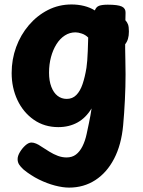

<svg xmlns="http://www.w3.org/2000/svg" viewBox="-20 -574 649 873"><path d="M33 -242Q33 -304 53.4 -359.9Q73.9 -415.8 111.1 -459.4Q148.3 -503.1 197.8 -528.4Q247.3 -553.7 305.2 -553.7Q334.9 -553.7 362 -547Q389.1 -540.3 411.3 -526.6Q417.1 -542.9 430.8 -547.8Q444.6 -552.7 470.1 -552.7Q516.6 -552.7 534.1 -544.2Q551.7 -535.7 550.9 -515.7L550.1 -482Q558.2 -473.4 562.2 -462.7Q566.1 -451.9 566.1 -430.7Q566.1 -392.9 549.1 -373.1V-352.3Q549.1 -328.3 550 -302.7Q550.9 -277 550.9 -236Q550.9 -182 547.9 -120Q544.9 -58 539.9 -4Q531.9 84 498.9 147.5Q465.9 211 413.3 245Q360.8 279 294.1 279Q265.6 279 229.9 269.7Q194.2 260.4 157.1 242.2Q120 223.9 87.1 196.9Q73.4 184.4 66.8 173.9Q60.1 163.3 60.1 149.4Q60.1 134.8 70.6 117.4Q81 100 95.4 87.1Q109.9 74.1 122.9 74.1Q132.9 74.1 144.4 79Q155.9 83.9 165.9 91.1Q184.9 103.3 204.1 115.3Q223.2 127.2 243 134.6Q262.8 141.9 282.4 141.9Q307.9 141.9 325.2 128.8Q342.6 115.7 354.9 91.3Q367.2 67 374 34.9Q380.6 4.9 384.3 -13.8Q388.1 -32.6 390.9 -47.5Q393.7 -62.4 396.4 -81.1Q370.4 -38 332.2 -17Q293.9 4 245.2 4Q181.7 4 133.7 -29.5Q85.7 -63 59.3 -119Q33 -175 33 -242ZM283.4 -124.3Q309.6 -124.3 327.1 -142.1Q344.6 -159.8 355.4 -191.6Q366.2 -223.3 373.1 -265.6Q375.1 -278.2 376.7 -298.8Q378.3 -319.3 379.1 -341.9Q379.8 -364.4 380.4 -381.7Q381 -398.9 381 -403.3Q368.2 -416 351.8 -421.4Q335.4 -426.9 323.1 -426.9Q297 -426.9 275 -412.8Q253 -398.7 236.9 -373.3Q220.9 -347.9 211.9 -314.7Q203 -281.4 203 -243.4Q203 -206.2 213.4 -179.2Q223.8 -152.1 241.8 -138.2Q259.8 -124.3 283.4 -124.3Z"/></svg>

Font: Playpen Sans Arabic
Style: Regular
Weight: 400
Designer: Azza Alameddine, Laura Meseguer, Veronika Burian, José Scaglione
Foundry: TypeTogether
Version: Version 2.000